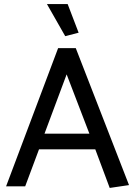

<svg xmlns="http://www.w3.org/2000/svg" viewBox="-20 -917 665 945"><path d="M420 -259H199L308 -551ZM266 -680 10 0H104L172 -182H449L520 8L615 -6L353 -680ZM301 -739 367 -756 313 -897H211Z"/></svg>

Font: Catamaran Thin Medium
Style: Regular
Weight: 500
Version: Version 2.000